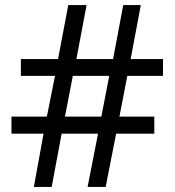

<svg xmlns="http://www.w3.org/2000/svg" viewBox="-20 -734 686 754"><path d="M480 -436 449 -276H586V-209H436L395 0H324L365 -209H222L183 0H113L151 -209H25V-276H164L196 -436H62V-502H208L248 -714H320L280 -502H424L464 -714H533L493 -502H620V-436ZM235 -276H378L409 -436H266Z"/></svg>

Font: Noto Sans Carian
Style: Regular
Weight: 400
Designer: Monotype Design Team
Foundry: Monotype Imaging Inc.
Version: Version 2.002; ttfautohint (v1.8.4.7-5d5b)